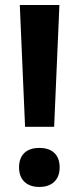

<svg xmlns="http://www.w3.org/2000/svg" viewBox="-20 -734 315 766"><path d="M196 -228 217 -714H59L80 -228ZM56 -66C56 -12 92 12 137 12C182 12 218 -12 218 -66C218 -122 182 -144 137 -144C92 -144 56 -122 56 -66Z"/></svg>

Font: Noto Sans Thai Looped UI Narrow
Style: Bold
Weight: 700
Width: 4
Designer: Cadson Demak Team
Foundry: Cadson Demak Co., Ltd.
Version: Version 1.000